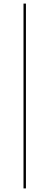

<svg xmlns="http://www.w3.org/2000/svg" viewBox="-20 -800 275 1070"><path d="M111 -780H124.5V250H111Z"/></svg>

Font: Bodoni* 16
Style: Regular
Weight: 400
Version: Version 2.2